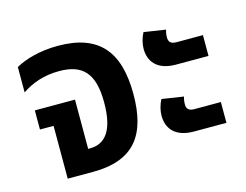

<svg xmlns="http://www.w3.org/2000/svg" viewBox="-79 -653 993 776"><g transform="rotate(-15 418.0 -264.5)"><path d="M116 0H221C396 0 461 -93 461 -262C461 -438 389 -529 216 -529C139 -529 77 -510 38 -488V-382C81 -411 132 -429 194 -429C291 -429 338 -384 338 -260C338 -146 301 -95 235 -95H227V-301H59V-221H116Z M658 -332H794V-419H683C659 -419 651 -430 651 -447C651 -459 653 -471 656 -479L565 -493C554 -472 548 -448 548 -427C548 -377 577 -332 658 -332ZM658 -52H794V-139H683C659 -139 651 -150 651 -167C651 -179 653 -191 656 -199L565 -213C554 -192 548 -168 548 -147C548 -97 577 -52 658 -52Z"/></g></svg>

Font: Noto Sans Thai UI SemiCondensed Semi
Style: Regular
Weight: 600
Width: 4
Designer: Monotype Design Team
Foundry: Monotype Imaging Inc.
Version: Version 1.901